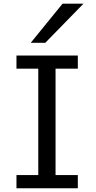

<svg xmlns="http://www.w3.org/2000/svg" viewBox="-20 -1011 516 1031"><path d="M397.9 -712.9V-642.1H278.3V-70.8H397.9V0H68.4V-70.8H185.5V-642.1H68.4V-712.9ZM428.2 -991.2 223.1 -781.2H145L315.9 -991.2Z"/></svg>

Font: Lesson One
Style: Regular
Weight: 400
Designer: But Ko, Victor Gaultney, Annie Olsen, Julie Remington, Don Collingsworth, Eric Hays, Becca Hirsbrunner
Version: Version 1.100